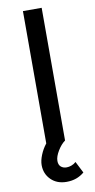

<svg xmlns="http://www.w3.org/2000/svg" viewBox="-98 -721 480 969"><g transform="rotate(-10 142.0 -236.5)"><path d="M94 -2V-680H190V0Q169 15 151.5 44Q134 73 134 95Q134 115 145.5 125Q157 135 175 135Q186 135 199 130.5Q212 126 223 116L253 175Q234 191 211.5 199Q189 207 162 207Q113 207 82.5 177Q52 147 52 102Q52 79 63.5 50.5Q75 22 94 -2Z"/></g></svg>

Font: Palanquin Medium
Style: Regular
Weight: 500
Designer: Pria Ravichandran
Version: Version 1.0.4